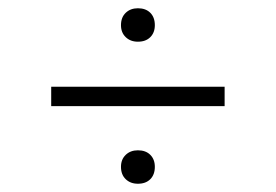

<svg xmlns="http://www.w3.org/2000/svg" viewBox="-20 -590 668 465"><path d="M273 -529Q273 -548 284.5 -559Q296 -570 314 -570Q333 -570 344 -559Q355 -548 355 -529Q355 -511 344 -500Q333 -489 314 -489Q296 -489 284.5 -500Q273 -511 273 -529ZM273 -186Q273 -204 284.5 -215Q296 -226 314 -226Q333 -226 344 -215Q355 -204 355 -186Q355 -167 344 -156Q333 -145 314 -145Q296 -145 284.5 -156Q273 -167 273 -186ZM524 -333H104V-380H524Z"/></svg>

Font: Tilda Sans Light
Style: Regular
Weight: 300
Designer: ParaType Ltd
Foundry: ParaType Ltd
Version: Version 1.009